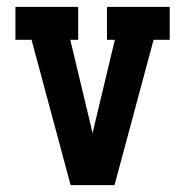

<svg xmlns="http://www.w3.org/2000/svg" viewBox="-20 -540 540 560"><path d="M186 0 72 -424H25V-520H208V-424H185L245 -173Q246 -168 247.5 -162.5Q249 -157 250 -151Q251 -157 252.5 -162.5Q254 -168 255 -173L315 -424H292V-520H475V-424H428L314 0Z"/></svg>

Font: Iosevka Gothic
Style: Bold
Weight: 700
Monospace: yes
Designer: Belleve Invis
Foundry: Belleve Invis
Version: Version 15.5.1; ttfautohint (v1.8.4)